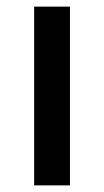

<svg xmlns="http://www.w3.org/2000/svg" viewBox="-20 -559 314 579"><path d="M191 0H83V-539H191Z"/></svg>

Font: Noto Sans Nag Mundari Medium
Style: Regular
Weight: 500
Version: Version 1.000